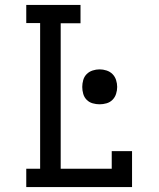

<svg xmlns="http://www.w3.org/2000/svg" viewBox="-20 -755 640 775"><path d="M86 0V-74H142V-662H86V-735H305V-661H225V-74H431V-145H513V0ZM382 -334Q368 -334 354 -338Q340 -342 330 -352Q320 -362 316 -376Q312 -390 312 -404Q312 -418 316 -432Q320 -446 330 -456Q340 -466 354 -470.5Q368 -475 382 -475Q396 -475 410 -470.5Q424 -466 434 -456Q444 -446 448.5 -432Q453 -418 453 -404Q453 -390 448.5 -376Q444 -362 434 -352Q424 -342 410 -338Q396 -334 382 -334Z"/></svg>

Font: Iosevka Slab Extended
Style: Regular
Weight: 400
Width: 7
Monospace: yes
Designer: Belleve Invis
Foundry: Belleve Invis
Version: Version 11.1.1; ttfautohint (v1.8.3)